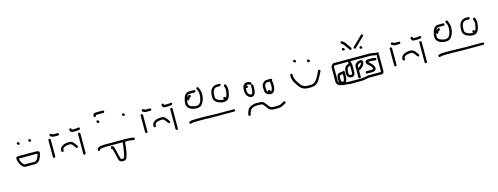

<svg xmlns="http://www.w3.org/2000/svg" viewBox="-20 -989 4286 1653"><g transform="rotate(-15 2123.0 -162.5)"><path d="M71 -155H216C223 -155 230 -155 237 -154C229 -131 222 -97 194 -93H107C106 -93 103 -94 100 -96C87 -109 71 -130 71 -155ZM50 -163V-155C50 -141 58 -121 63 -111C71 -97 87 -72 107 -72H195C219 -74 236 -91 243 -111C249 -124 258 -140 258 -157C258 -176 237 -176 216 -176H69C67 -176 65 -175 62 -174H60C54 -174 50 -169 50 -163ZM191 -276C196 -271 203 -265 210 -272C217 -279 211 -286 206 -291C197 -300 182 -285 191 -276ZM90 -276C95 -271 101 -265 108 -272C115 -279 110 -287 104 -291C95 -300 79 -285 90 -276Z M461 -123V-129C461 -151 495 -159 517 -159H531C534 -159 537 -158 540 -155C552 -146 561 -131 570 -118C578 -107 595 -119 587 -131L569 -155C561 -166 548 -180 531 -180H517C483 -180 440 -164 440 -129V-123C440 -117 445 -112 451 -112C457 -112 461 -117 461 -123ZM357 -241V-93C357 -87 361 -82 367 -82C373 -82 378 -87 378 -93V-241C378 -247 373 -251 367 -251C361 -251 357 -247 357 -241ZM617 -226V-51C617 -45 621 -41 627 -41C633 -41 638 -45 638 -51V-226C638 -232 633 -237 627 -237C621 -237 617 -232 617 -226ZM554 -279C557 -260 566 -256 588 -256H614C619 -256 625 -257 631 -259C641 -260 648 -263 645 -273C641 -288 626 -277 614 -277H588C584 -277 580 -277 576 -278L575 -283C572 -296 551 -294 554 -279ZM459 -269C459 -274 454 -280 449 -280H412C400 -280 388 -299 379 -285C369 -270 399 -259 412 -259H449C454 -259 459 -264 459 -269Z M885 -356C885 -362 881 -367 875 -367H823C803 -367 790 -365 787 -349C786 -339 784 -332 794 -330C805 -328 806 -337 808 -345C813 -346 818 -346 823 -346H875C881 -346 885 -350 885 -356ZM995 -59H1022C1027 -58 1032 -58 1037 -57C1042 -57 1048 -56 1055 -55L1067 -53C1074 -52 1078 -54 1079 -61C1080 -68 1078 -72 1071 -73L1059 -76C1050 -77 1043 -78 1038 -78C1033 -79 1029 -79 1024 -79C1019 -80 1013 -80 1007 -80H827C799 -80 756 -79 748 -60C746 -51 742 -44 752 -40C762 -36 764 -45 768 -52C769 -53 772 -54 777 -55C795 -58 807 -59 827 -59H971C965 -40 967 -10 961 10L958 31C955 47 951 61 946 73C943 78 936 78 928 78C923 78 917 76 917 72L913 58C911 53 909 48 908 42C903 20 899 -6 891 -27C889 -37 885 -51 871 -51C864 -51 861 -47 861 -40V-33C861 -26 864 -23 871 -23L877 -1C879 6 881 12 882 17C885 38 893 58 896 77C900 89 912 99 928 99C946 99 959 96 965 82C978 53 984 13 987 -24C987 -31 988 -38 989 -43C989 -50 992 -55 995 -59ZM1028 -282C1033 -277 1040 -271 1047 -278C1054 -285 1048 -292 1043 -297C1034 -306 1019 -291 1028 -282ZM801 -280C806 -275 812 -269 819 -276C826 -283 821 -290 816 -295C806 -304 790 -290 801 -280Z M1283 -123V-129C1283 -151 1317 -159 1339 -159H1353C1356 -159 1359 -158 1362 -155C1374 -146 1383 -131 1392 -118C1400 -107 1417 -119 1409 -131L1391 -155C1383 -166 1370 -180 1353 -180H1339C1305 -180 1262 -164 1262 -129V-123C1262 -117 1267 -112 1273 -112C1279 -112 1283 -117 1283 -123ZM1179 -241V-93C1179 -87 1183 -82 1189 -82C1195 -82 1200 -87 1200 -93V-241C1200 -247 1195 -251 1189 -251C1183 -251 1179 -247 1179 -241ZM1439 -226V-51C1439 -45 1443 -41 1449 -41C1455 -41 1460 -45 1460 -51V-226C1460 -232 1455 -237 1449 -237C1443 -237 1439 -232 1439 -226ZM1376 -279C1379 -260 1388 -256 1410 -256H1436C1441 -256 1447 -257 1453 -259C1463 -260 1470 -263 1467 -273C1463 -288 1448 -277 1436 -277H1410C1406 -277 1402 -277 1398 -278L1397 -283C1394 -296 1373 -294 1376 -279ZM1281 -269C1281 -274 1276 -280 1271 -280H1234C1222 -280 1210 -299 1201 -285C1191 -270 1221 -259 1234 -259H1271C1276 -259 1281 -264 1281 -269Z M1775 -66H1966C1972 -66 1977 -70 1977 -76C1977 -82 1972 -86 1966 -86H1812C1800 -87 1788 -87 1775 -87C1749 -87 1723 -89 1697 -89H1629C1620 -89 1611 -89 1604 -88C1589 -88 1563 -84 1568 -69C1573 -54 1590 -67 1605 -67C1612 -68 1620 -68 1629 -68H1697C1724 -68 1749 -66 1775 -66ZM1874 -309H1903C1908 -309 1913 -315 1913 -320C1913 -325 1908 -330 1903 -330H1894C1875 -330 1859 -329 1846 -320C1825 -304 1815 -281 1815 -246V-232C1815 -226 1816 -220 1817 -215C1820 -202 1842 -182 1856 -178C1871 -172 1884 -168 1904 -168C1951 -168 1961 -215 1966 -258V-273C1966 -279 1965 -286 1962 -294L1958 -305C1954 -319 1934 -311 1938 -298L1942 -288C1944 -281 1945 -276 1945 -273V-259C1942 -237 1940 -216 1928 -200C1927 -202 1926 -203 1925 -204C1920 -209 1915 -214 1908 -207C1901 -200 1905 -195 1910 -190C1908 -189 1906 -189 1904 -189C1878 -189 1862 -195 1846 -208C1837 -217 1836 -219 1836 -232V-246C1836 -276 1846 -306 1874 -309ZM1679 -334H1641C1635 -334 1629 -334 1624 -333C1609 -331 1596 -314 1590 -303C1585 -295 1576 -258 1576 -245C1574 -228 1580 -215 1588 -205C1607 -177 1684 -162 1710 -195C1726 -215 1738 -245 1738 -280C1738 -309 1731 -326 1722 -345C1715 -357 1698 -348 1703 -335C1712 -320 1717 -304 1717 -280C1717 -273 1716 -266 1715 -260C1708 -225 1698 -193 1656 -197C1638 -201 1614 -205 1605 -218C1593 -230 1596 -246 1600 -267C1601 -264 1604 -262 1607 -261C1617 -258 1619 -266 1622 -274C1625 -284 1648 -283 1638 -299C1630 -313 1611 -294 1606 -288C1607 -294 1619 -312 1627 -312C1632 -313 1636 -313 1641 -313H1679C1684 -313 1690 -319 1690 -324C1690 -329 1684 -334 1679 -334Z M2084 4C2091 6 2095 3 2097 -4L2099 -15C2103 -29 2106 -36 2114 -47C2123 -58 2147 -66 2167 -66H2190C2197 -66 2203 -65 2209 -64C2214 -64 2217 -63 2220 -60C2237 -43 2247 -22 2265 -6C2276 1 2289 4 2305 4H2342C2370 4 2390 -10 2408 -20C2421 -27 2411 -44 2399 -39C2383 -31 2366 -17 2342 -17H2305C2288 -17 2276 -23 2268 -33C2256 -47 2247 -62 2234 -75C2223 -86 2210 -86 2190 -86C2183 -86 2175 -86 2167 -87C2149 -87 2135 -82 2121 -76C2096 -67 2086 -47 2079 -20L2076 -9C2075 -2 2077 2 2084 4ZM2332 -210V-191C2332 -180 2327 -151 2315 -151C2317 -157 2313 -161 2309 -165C2301 -173 2291 -165 2291 -156C2283 -161 2281 -167 2281 -179C2280 -187 2280 -195 2280 -202C2280 -208 2281 -213 2282 -217C2284 -223 2296 -236 2304 -236H2328C2330 -229 2332 -220 2332 -210ZM2342 -257H2304C2296 -257 2288 -253 2279 -246C2265 -234 2259 -224 2259 -202C2259 -194 2259 -186 2260 -178C2260 -148 2278 -135 2303 -130C2338 -124 2353 -160 2353 -190V-210C2353 -220 2351 -230 2349 -239C2352 -241 2353 -244 2353 -247C2353 -253 2348 -257 2342 -257ZM2094 -225V-209C2094 -181 2113 -156 2135 -150C2174 -140 2184 -183 2184 -216V-243C2184 -248 2179 -253 2174 -253C2169 -253 2163 -248 2163 -243V-216C2163 -200 2158 -163 2141 -170C2126 -174 2115 -191 2115 -209V-237L2117 -236C2122 -231 2127 -231 2132 -236C2140 -244 2134 -250 2128 -254C2127 -255 2126 -256 2125 -256C2129 -260 2136 -260 2142 -260C2153 -260 2163 -244 2171 -257C2180 -271 2155 -281 2143 -281C2109 -285 2094 -257 2094 -225Z M2513 -243V-235C2513 -188 2539 -160 2559 -131C2577 -109 2599 -96 2638 -96H2659C2703 -96 2724 -119 2740 -147C2753 -169 2764 -188 2774 -211C2779 -223 2759 -231 2754 -219C2751 -210 2748 -203 2743 -195L2734 -177C2717 -149 2704 -117 2659 -117H2638C2598 -117 2581 -135 2565 -159C2552 -179 2534 -202 2534 -235V-243C2534 -249 2529 -253 2523 -253C2517 -253 2513 -249 2513 -243ZM2687 -316C2692 -311 2698 -306 2705 -313C2712 -320 2707 -326 2702 -331C2691 -342 2676 -327 2687 -316ZM2571 -345C2576 -340 2582 -334 2589 -341C2596 -348 2591 -355 2586 -360C2576 -369 2561 -355 2571 -345Z M3146 -96C3146 -90 3151 -86 3157 -86H3204C3221 -86 3238 -95 3238 -111C3238 -126 3230 -139 3222 -149L3207 -164C3201 -171 3195 -175 3190 -180C3193 -181 3198 -181 3203 -181H3220C3236 -181 3264 -170 3266 -186C3269 -203 3236 -202 3220 -202H3203C3183 -202 3170 -200 3169 -183C3168 -166 3183 -159 3192 -150C3201 -141 3217 -128 3217 -111C3217 -110 3216 -110 3215 -110C3212 -108 3208 -107 3204 -107H3157C3151 -107 3146 -102 3146 -96ZM3128 -191C3129 -189 3128 -186 3126 -181C3120 -167 3105 -160 3096 -151V-166C3096 -180 3114 -191 3128 -191ZM3075 -166V-74C3075 -68 3079 -63 3085 -63C3091 -63 3096 -68 3096 -74V-132C3100 -130 3104 -130 3107 -133C3121 -145 3137 -154 3145 -172C3153 -190 3149 -212 3130 -212C3102 -212 3075 -194 3075 -166ZM3028 -113C3025 -112 3022 -111 3019 -111C3007 -111 3001 -116 3001 -129V-146C3002 -159 3004 -169 3010 -178C3015 -185 3024 -186 3032 -191V-135C3032 -131 3032 -113 3028 -113ZM3018 -90C3045 -90 3053 -108 3053 -135V-181C3053 -199 3049 -211 3044 -226H3220C3241 -226 3260 -218 3281 -218C3278 -215 3276 -212 3276 -209V-85C3276 -78 3276 -73 3275 -68H3173C3168 -69 3162 -68 3157 -67C3136 -64 3117 -58 3094 -58H3015C3008 -57 3001 -57 2994 -58L2970 -60C2969 -61 2967 -61 2964 -61C2961 -61 2960 -61 2959 -62C2971 -74 2974 -100 2974 -123V-151C2974 -156 2969 -162 2964 -162C2959 -162 2956 -160 2954 -155C2952 -156 2951 -156 2950 -156H2942C2908 -156 2900 -134 2900 -100C2900 -93 2901 -86 2902 -80C2902 -77 2903 -75 2905 -72C2901 -75 2895 -81 2895 -84V-213C2895 -218 2899 -226 2905 -226H3022C3022 -222 3025 -217 3026 -213C3022 -209 3016 -205 3011 -203C2989 -197 2982 -174 2980 -147V-129C2980 -105 2995 -90 3018 -90ZM2936 -73C2923 -73 2921 -86 2921 -100C2921 -109 2922 -133 2930 -133C2934 -134 2938 -135 2942 -135H2953V-123C2953 -108 2951 -68 2936 -73ZM3119 -323 3130 -333C3154 -357 3179 -383 3204 -405C3214 -415 3200 -431 3190 -420L3181 -412L3162 -393C3149 -381 3127 -360 3115 -348L3105 -337C3094 -328 3110 -312 3119 -323ZM3008 -393 3017 -385C3023 -380 3027 -375 3030 -372L3042 -355L3057 -334L3064 -324C3072 -312 3089 -324 3081 -336L3074 -346L3059 -367C3048 -382 3046 -389 3031 -401L3021 -409C3010 -419 2998 -402 3008 -393ZM3153 -310C3158 -305 3164 -301 3171 -308C3178 -315 3173 -320 3168 -325C3158 -336 3144 -320 3153 -310ZM3003 -335C3008 -330 3014 -325 3021 -332C3028 -339 3023 -345 3018 -350C3008 -359 2993 -345 3003 -335ZM3289 -239H3282C3261 -239 3241 -247 3220 -247H2905C2888 -247 2875 -230 2874 -214V-84C2874 -76 2878 -68 2886 -60C2898 -48 2922 -44 2944 -42C2946 -42 2954 -41 2968 -40L2992 -37C3000 -36 3008 -36 3016 -37H3094C3113 -37 3127 -42 3145 -44C3154 -45 3162 -49 3173 -47H3276C3294 -47 3299 -65 3297 -85V-209C3297 -213 3295 -216 3292 -218C3297 -221 3299 -224 3299 -228C3299 -234 3295 -239 3289 -239Z M3503 -123V-129C3503 -151 3537 -159 3559 -159H3573C3576 -159 3579 -158 3582 -155C3594 -146 3603 -131 3612 -118C3620 -107 3637 -119 3629 -131L3611 -155C3603 -166 3590 -180 3573 -180H3559C3525 -180 3482 -164 3482 -129V-123C3482 -117 3487 -112 3493 -112C3499 -112 3503 -117 3503 -123ZM3399 -241V-93C3399 -87 3403 -82 3409 -82C3415 -82 3420 -87 3420 -93V-241C3420 -247 3415 -251 3409 -251C3403 -251 3399 -247 3399 -241ZM3659 -226V-51C3659 -45 3663 -41 3669 -41C3675 -41 3680 -45 3680 -51V-226C3680 -232 3675 -237 3669 -237C3663 -237 3659 -232 3659 -226ZM3596 -279C3599 -260 3608 -256 3630 -256H3656C3661 -256 3667 -257 3673 -259C3683 -260 3690 -263 3687 -273C3683 -288 3668 -277 3656 -277H3630C3626 -277 3622 -277 3618 -278L3617 -283C3614 -296 3593 -294 3596 -279ZM3501 -269C3501 -274 3496 -280 3491 -280H3454C3442 -280 3430 -299 3421 -285C3411 -270 3441 -259 3454 -259H3491C3496 -259 3501 -264 3501 -269Z M3995 -66H4186C4192 -66 4197 -70 4197 -76C4197 -82 4192 -86 4186 -86H4032C4020 -87 4008 -87 3995 -87C3969 -87 3943 -89 3917 -89H3849C3840 -89 3831 -89 3824 -88C3809 -88 3783 -84 3788 -69C3793 -54 3810 -67 3825 -67C3832 -68 3840 -68 3849 -68H3917C3944 -68 3969 -66 3995 -66ZM4094 -309H4123C4128 -309 4133 -315 4133 -320C4133 -325 4128 -330 4123 -330H4114C4095 -330 4079 -329 4066 -320C4045 -304 4035 -281 4035 -246V-232C4035 -226 4036 -220 4037 -215C4040 -202 4062 -182 4076 -178C4091 -172 4104 -168 4124 -168C4171 -168 4181 -215 4186 -258V-273C4186 -279 4185 -286 4182 -294L4178 -305C4174 -319 4154 -311 4158 -298L4162 -288C4164 -281 4165 -276 4165 -273V-259C4162 -237 4160 -216 4148 -200C4147 -202 4146 -203 4145 -204C4140 -209 4135 -214 4128 -207C4121 -200 4125 -195 4130 -190C4128 -189 4126 -189 4124 -189C4098 -189 4082 -195 4066 -208C4057 -217 4056 -219 4056 -232V-246C4056 -276 4066 -306 4094 -309ZM3899 -334H3861C3855 -334 3849 -334 3844 -333C3829 -331 3816 -314 3810 -303C3805 -295 3796 -258 3796 -245C3794 -228 3800 -215 3808 -205C3827 -177 3904 -162 3930 -195C3946 -215 3958 -245 3958 -280C3958 -309 3951 -326 3942 -345C3935 -357 3918 -348 3923 -335C3932 -320 3937 -304 3937 -280C3937 -273 3936 -266 3935 -260C3928 -225 3918 -193 3876 -197C3858 -201 3834 -205 3825 -218C3813 -230 3816 -246 3820 -267C3821 -264 3824 -262 3827 -261C3837 -258 3839 -266 3842 -274C3845 -284 3868 -283 3858 -299C3850 -313 3831 -294 3826 -288C3827 -294 3839 -312 3847 -312C3852 -313 3856 -313 3861 -313H3899C3904 -313 3910 -319 3910 -324C3910 -329 3904 -334 3899 -334Z"/></g></svg>

Font: Be Happy
Style: Regular
Weight: 500
Designer: Mew Too
Foundry: Cannot Into Space Fonts
Version: Version 0.9977